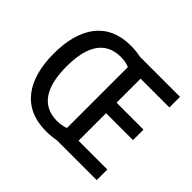

<svg xmlns="http://www.w3.org/2000/svg" viewBox="-164 -939 1164 1164"><g transform="rotate(45 417.5 -357.5)"><path d="M351 -723C152 -723 55 -582 55 -359C55 -135 152 8 354 8C384 8 415 5 441 0H782V-91H535V-327H766V-417H535V-623H782V-714H438C413 -720 382 -723 351 -723ZM357 -632C385 -632 411 -627 431 -618V-96C411 -88 385 -83 357 -83C222 -84 165 -188 165 -358C165 -527 221 -631 357 -632Z"/></g></svg>

Font: Noto Sans Devanagari SemiCondensed Medium
Style: Regular
Weight: 500
Width: 4
Designer: Jelle Bosma - Monotype Design Team
Foundry: Monotype Imaging Inc.
Version: Version 2.004